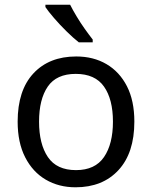

<svg xmlns="http://www.w3.org/2000/svg" viewBox="-20 -879 645 816"><path d="M551 -362Q551 -229 483.5 -156Q416 -83 301 -83Q230 -83 174.5 -115.5Q119 -148 87 -210.5Q55 -273 55 -362Q55 -495 122 -567Q189 -639 304 -639Q377 -639 432.5 -606.5Q488 -574 519.5 -512.5Q551 -451 551 -362ZM146 -362Q146 -267 183.5 -211.5Q221 -156 303 -156Q384 -156 422 -211.5Q460 -267 460 -362Q460 -457 422 -511Q384 -565 302 -565Q220 -565 183 -511Q146 -457 146 -362ZM278 -859Q289 -837 305.5 -809.5Q322 -782 340.5 -756Q359 -730 374 -711V-699H315Q292 -717 263 -745.5Q234 -774 209.5 -802.5Q185 -831 173 -849V-859Z"/></svg>

Font: Noto Sans Kannada UI
Style: Regular
Weight: 400
Designer: Jelle Bosma - Monotype Design Team
Foundry: Monotype Imaging Inc.
Version: Version 2.005; ttfautohint (v1.8.4.7-5d5b)